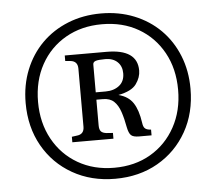

<svg xmlns="http://www.w3.org/2000/svg" viewBox="-51 -767 939 833"><g transform="rotate(-5 418.0 -350.0)"><path d="M418 10Q314 10 232.5 -36.5Q151 -83 105 -164.5Q59 -246 59 -351Q59 -429 85.5 -495Q112 -561 160 -609Q208 -657 274 -683.5Q340 -710 418 -710Q496 -710 562 -683.5Q628 -657 676 -609Q724 -561 750.5 -495Q777 -429 777 -351Q777 -246 731 -164.5Q685 -83 604 -36.5Q523 10 418 10ZM418 -38Q508 -38 576.5 -78Q645 -118 684 -189Q723 -260 723 -351Q723 -443 684 -513.5Q645 -584 576.5 -623.5Q508 -663 418 -663Q329 -663 260 -623.5Q191 -584 152 -513.5Q113 -443 113 -351Q113 -260 152 -189Q191 -118 260 -78Q329 -38 418 -38ZM246 -164V-188L268 -191Q300 -194 300 -227V-480Q300 -513 268 -516L246 -518V-542H428Q562 -542 562 -449Q562 -419 541.5 -390.5Q521 -362 463 -351Q506 -340 526.5 -309Q547 -278 555 -222Q557 -206 563 -199Q569 -192 582 -190L591 -189V-164H537Q511 -164 501.5 -173.5Q492 -183 487 -208Q480 -247 470 -276.5Q460 -306 442.5 -322.5Q425 -339 394 -339H366V-227Q366 -209 373 -201Q380 -193 397 -191L425 -189V-164ZM366 -371H409Q445 -371 468.5 -389.5Q492 -408 492 -443Q492 -474 472.5 -492.5Q453 -511 420 -511Q389 -511 377.5 -507Q366 -503 366 -492Z"/></g></svg>

Font: Hedvig Letters Serif 18pt
Style: Regular
Weight: 400
Designer: Alexander Örn & Tor Weibull
Foundry: Kanon Foundry
Version: Version 1.000